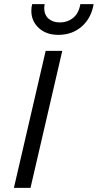

<svg xmlns="http://www.w3.org/2000/svg" viewBox="-20 -905 471 925"><path d="M431 -885Q420 -818 374 -777.5Q328 -737 261 -737Q203 -737 167 -770Q131 -803 131 -853Q131 -870 135 -885H195Q193 -873 193 -867Q193 -834 213.5 -815.5Q234 -797 268 -797Q306 -797 333 -819.5Q360 -842 367 -885ZM280 -660 127 0H47L200 -660Z"/></svg>

Font: Elaine Sans
Style: Italic
Weight: 400
Italic angle: -13°
Designer: Wei Huang
Foundry: Wei Huang
Version: Version 2.001;December 24, 2019;FontCreator 12.0.0.2547 64-b